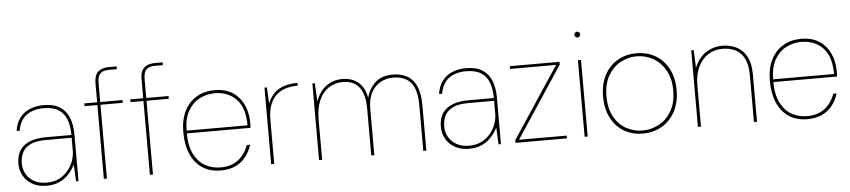

<svg xmlns="http://www.w3.org/2000/svg" viewBox="-43 -977 5519 1246"><g transform="rotate(-5 2716.5 -354.0)"><path d="M218 12Q164 12 126 -10Q88 -32 68 -68Q48 -104 48 -145Q48 -200 71.5 -234.5Q95 -269 138 -285.5Q181 -302 239 -302H407Q407 -360 391.5 -402Q376 -444 340 -467.5Q304 -491 243 -491Q173 -491 130 -459Q87 -427 75 -359H55Q63 -412 89.5 -445.5Q116 -479 156 -495Q196 -511 243 -511Q312 -511 352.5 -483.5Q393 -456 410 -409.5Q427 -363 427 -306V0H411L406 -109Q400 -98 387 -78Q374 -58 352.5 -37.5Q331 -17 298 -2.5Q265 12 218 12ZM220 -8Q269 -8 304 -26.5Q339 -45 362 -74Q385 -103 396 -135.5Q407 -168 407 -197V-284H239Q173 -284 136.5 -265.5Q100 -247 85 -215.5Q70 -184 70 -145Q70 -109 87.5 -77.5Q105 -46 139 -27Q173 -8 220 -8Z M592 0V-623Q592 -653 601 -674.5Q610 -696 631.5 -708Q653 -720 690 -720H738V-702H687Q647 -702 629.5 -684Q612 -666 612 -622V0ZM508 -481V-499H757V-481Z M892 0V-623Q892 -653 901 -674.5Q910 -696 931.5 -708Q953 -720 990 -720H1038V-702H987Q947 -702 929.5 -684Q912 -666 912 -622V0ZM808 -481V-499H1057V-481Z M1354 12Q1283 12 1233.5 -21Q1184 -54 1158 -114Q1132 -174 1132 -255Q1132 -337 1160.5 -394Q1189 -451 1240 -481Q1291 -511 1357 -511Q1430 -511 1477 -479Q1524 -447 1547 -395Q1570 -343 1570 -282Q1570 -272 1570 -265Q1570 -258 1569 -247H1143V-265H1551Q1551 -380 1497 -435.5Q1443 -491 1357 -491Q1305 -491 1258.5 -467.5Q1212 -444 1183 -393Q1154 -342 1154 -260V-251Q1154 -166 1181.5 -112Q1209 -58 1254 -33Q1299 -8 1354 -8Q1423 -8 1468 -42.5Q1513 -77 1535 -138H1557Q1543 -94 1516.5 -60Q1490 -26 1449.5 -7Q1409 12 1354 12Z M1682 0V-499H1698L1703 -394Q1721 -438 1749 -463.5Q1777 -489 1814.5 -500Q1852 -511 1898 -511V-493H1891Q1864 -493 1831.5 -485.5Q1799 -478 1769 -456.5Q1739 -435 1720.5 -393.5Q1702 -352 1702 -284V0Z M1994 0V-499H2010L2016 -382Q2042 -447 2086.5 -479Q2131 -511 2193 -511Q2222 -511 2253.5 -500Q2285 -489 2310.5 -459.5Q2336 -430 2347 -374Q2361 -431 2402.5 -471Q2444 -511 2517 -511Q2572 -511 2611 -489.5Q2650 -468 2671.5 -421Q2693 -374 2693 -296V0H2673V-298Q2673 -399 2634.5 -445Q2596 -491 2517 -491Q2473 -491 2435.5 -470Q2398 -449 2376 -407.5Q2354 -366 2354 -303V0H2334V-303Q2334 -400 2297.5 -445.5Q2261 -491 2193 -491Q2139 -491 2099 -464.5Q2059 -438 2036.5 -387Q2014 -336 2014 -260V0Z M2970 12Q2916 12 2878 -10Q2840 -32 2820 -68Q2800 -104 2800 -145Q2800 -200 2823.5 -234.5Q2847 -269 2890 -285.5Q2933 -302 2991 -302H3159Q3159 -360 3143.5 -402Q3128 -444 3092 -467.5Q3056 -491 2995 -491Q2925 -491 2882 -459Q2839 -427 2827 -359H2807Q2815 -412 2841.5 -445.5Q2868 -479 2908 -495Q2948 -511 2995 -511Q3064 -511 3104.5 -483.5Q3145 -456 3162 -409.5Q3179 -363 3179 -306V0H3163L3158 -109Q3152 -98 3139 -78Q3126 -58 3104.5 -37.5Q3083 -17 3050 -2.5Q3017 12 2970 12ZM2972 -8Q3021 -8 3056 -26.5Q3091 -45 3114 -74Q3137 -103 3148 -135.5Q3159 -168 3159 -197V-284H2991Q2925 -284 2888.5 -265.5Q2852 -247 2837 -215.5Q2822 -184 2822 -145Q2822 -109 2839.5 -77.5Q2857 -46 2891 -27Q2925 -8 2972 -8Z M3274 0V-18L3580 -481H3281V-499H3604V-481L3298 -18H3609V0Z M3724 0V-499H3744V0ZM3734 -646Q3727 -646 3721 -652Q3715 -658 3715 -665Q3715 -673 3721.5 -678.5Q3728 -684 3734 -684Q3742 -684 3747.5 -678.5Q3753 -673 3753 -665Q3753 -658 3747.5 -652Q3742 -646 3734 -646Z M4102 12Q4035 12 3981.5 -19Q3928 -50 3897 -109Q3866 -168 3866 -249Q3866 -331 3897.5 -390Q3929 -449 3983.5 -480Q4038 -511 4105 -511Q4174 -511 4228 -480Q4282 -449 4313.5 -390Q4345 -331 4345 -249Q4345 -168 4312.5 -109Q4280 -50 4225.5 -19Q4171 12 4102 12ZM4103 -8Q4159 -8 4209 -34.5Q4259 -61 4291 -115Q4323 -169 4323 -250Q4323 -329 4291.5 -383Q4260 -437 4210.5 -464Q4161 -491 4105 -491Q4049 -491 3999.5 -464Q3950 -437 3919 -383Q3888 -329 3888 -249Q3888 -169 3918.5 -115Q3949 -61 3998 -34.5Q4047 -8 4103 -8Z M4462 0V-499H4478L4483 -384Q4511 -450 4559.5 -480.5Q4608 -511 4664 -511Q4715 -511 4756.5 -490.5Q4798 -470 4822.5 -425.5Q4847 -381 4847 -308V0H4827V-303Q4827 -400 4784.5 -445.5Q4742 -491 4664 -491Q4613 -491 4572 -465.5Q4531 -440 4506.5 -390Q4482 -340 4482 -268V0Z M5175 12Q5104 12 5054.5 -21Q5005 -54 4979 -114Q4953 -174 4953 -255Q4953 -337 4981.5 -394Q5010 -451 5061 -481Q5112 -511 5178 -511Q5251 -511 5298 -479Q5345 -447 5368 -395Q5391 -343 5391 -282Q5391 -272 5391 -265Q5391 -258 5390 -247H4964V-265H5372Q5372 -380 5318 -435.5Q5264 -491 5178 -491Q5126 -491 5079.5 -467.5Q5033 -444 5004 -393Q4975 -342 4975 -260V-251Q4975 -166 5002.5 -112Q5030 -58 5075 -33Q5120 -8 5175 -8Q5244 -8 5289 -42.5Q5334 -77 5356 -138H5378Q5364 -94 5337.5 -60Q5311 -26 5270.5 -7Q5230 12 5175 12Z"/></g></svg>

Font: DM Sans 20pt Thin
Style: Regular
Weight: 250
Version: Version 4.004;gftools[0.9.30]